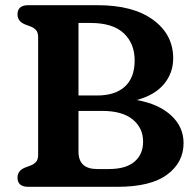

<svg xmlns="http://www.w3.org/2000/svg" viewBox="-20 -720 751 740"><path d="M687.5 -168.5Q687.5 -94 624.2 -47Q561 0 432.5 0H89Q47.5 0 47.5 -35.5Q47.5 -61.5 75 -73.5L95 -81Q109.5 -86 118.2 -95.2Q127 -104.5 127 -124V-576Q127 -595.5 118.2 -604.8Q109.5 -614 95 -619L75 -626.5Q47.5 -638.5 47.5 -664.5Q47.5 -700 89 -700H356Q493 -700 570.2 -643.5Q647.5 -587 647.5 -495Q647.5 -439 612.2 -396.2Q577 -353.5 507 -334.5Q591.5 -319.5 639.5 -275.2Q687.5 -231 687.5 -168.5ZM329 -631.5H282.5V-352H354.5Q424 -352 461.5 -386.5Q499 -421 499 -487Q499 -552.5 456.8 -592Q414.5 -631.5 329 -631.5ZM374.5 -292.5H282.5V-135.5Q282.5 -68.5 354.5 -68.5H399.5Q465 -68.5 498.2 -96.8Q531.5 -125 531.5 -174Q531.5 -227 491.2 -259.8Q451 -292.5 374.5 -292.5Z"/></svg>

Font: Fraunces 9pt SuperSoft SemiBold
Style: Regular
Weight: 600
Version: Version 1.000;[0bf87f6ff]